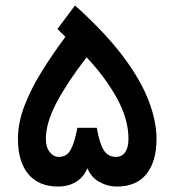

<svg xmlns="http://www.w3.org/2000/svg" viewBox="-20 -685 641 705"><path d="M300.8 -67.4Q286.6 -33.2 258.3 -16.6Q230 0 193.8 0Q122.1 0 84 -45.7Q45.9 -91.3 45.9 -175.3Q45.9 -234.4 69.8 -296.6Q93.8 -358.9 133.5 -422.9Q173.3 -486.8 220.2 -549.8L190.9 -578.6L255.4 -665Q365.7 -565.9 431.2 -478.8Q496.6 -391.6 525.6 -315.9Q554.7 -240.2 554.7 -175.3Q554.7 -92.3 517.8 -46.1Q481 0 408.7 0Q376 0 345.5 -16.6Q314.9 -33.2 300.8 -67.4ZM148.4 -174.8Q148.4 -145 162.4 -127Q176.3 -108.9 196.8 -108.9Q224.1 -108.9 238.8 -133.8Q253.4 -158.7 264.2 -215.8H335.4Q345.2 -158.2 361.1 -133.5Q377 -108.9 405.3 -108.9Q427.7 -108.9 439.7 -126.2Q451.7 -143.6 451.7 -174.8Q451.7 -248 408.9 -325.2Q366.2 -402.3 297.9 -474.6Q227.1 -382.8 187.7 -308.3Q148.4 -233.9 148.4 -174.8Z"/></svg>

Font: Vazirmatn RD UI FD Medium
Style: Regular
Weight: 500
Designer: Saber Rastikerdar
Foundry: Saber Rastikerdar
Version: Version 33.003